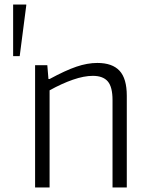

<svg xmlns="http://www.w3.org/2000/svg" viewBox="-20 -828 651 848"><path d="M96 -808V-804L67 -580H38V-808ZM135 -540H189L194 -479H199Q269 -517 317.5 -533.5Q366 -550 410 -550Q476 -550 508 -515.5Q540 -481 540 -405V0H477V-386Q477 -444 456 -468.5Q435 -493 390 -493Q351 -493 302 -476Q253 -459 199 -429V0H135Z"/></svg>

Font: Encode Sans Narrow
Style: Light
Weight: 300
Designer: Pablo Impallari, Andres Torresi
Foundry: Pablo Impallari, Andres Torresi
Version: Version 1.000; ttfautohint (v1.00) -l 8 -r 50 -G 200 -x 14 -